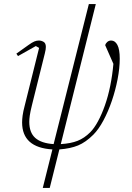

<svg xmlns="http://www.w3.org/2000/svg" viewBox="-20 -718 646 938"><path d="M236 12Q88 3 88 -120Q88 -134 90.5 -153.5Q93 -173 101 -203L171 -484L155 -493L68 -444L60 -456L119 -498Q137 -511 148 -515.5Q159 -520 170 -520Q182 -520 193 -513.5Q204 -507 204 -489Q204 -483 203 -476Q202 -469 199 -457L136 -204Q128 -172 125.5 -153.5Q123 -135 123 -123Q123 -70 152.5 -44Q182 -18 242 -14L414 -698H448L277 -14Q326 -17 359 -30Q392 -43 421 -72Q440 -91 458.5 -125Q477 -159 492.5 -203Q508 -247 518.5 -298.5Q529 -350 534 -406L494 -497Q496 -506 504 -513Q512 -520 523 -520Q542 -520 553.5 -498.5Q565 -477 565 -431Q565 -385 554.5 -331Q544 -277 526.5 -225.5Q509 -174 485.5 -130Q462 -86 436 -60Q399 -23 361.5 -7.5Q324 8 270 12L223 200H189Z"/></svg>

Font: IBM Plex Serif ExtLt
Style: Italic
Weight: 200
Italic angle: -14°
Designer: Mike Abbink, Paul van der Laan, Pieter van Rosmalen
Foundry: Bold Monday
Version: Version 3.001